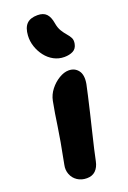

<svg xmlns="http://www.w3.org/2000/svg" viewBox="-158 -870 622 933"><g transform="rotate(-20 153.0 -403.5)"><path d="M121.8 10.2Q93.8 10.2 73.1 -3.6Q52.4 -17.4 43.5 -40.4Q34.6 -63.4 40.2 -89Q53 -153.8 60.9 -198.6Q68.8 -243.4 73.6 -276.4Q78.4 -309.4 83 -338.5Q87.6 -367.6 94 -400Q100 -430.4 119.9 -455.8Q139.8 -481.2 166.1 -497Q192.4 -512.8 216.2 -512.8Q247.8 -512.8 265.5 -489.4Q283.2 -466 275.2 -421Q271 -401.2 262.8 -364.7Q254.6 -328.2 243.9 -283.4Q233.2 -238.6 222.4 -194.2Q211.6 -149.8 202.9 -112.3Q194.2 -74.8 190 -53Q184 -23.2 166.9 -6.5Q149.8 10.2 121.8 10.2ZM220.4 -580.8Q191.2 -580.8 166.3 -594.2Q141.4 -607.6 123.5 -630.9Q105.6 -654.2 96.3 -682.2Q87 -710.2 88.8 -739.2Q91.2 -778.8 109.7 -797.8Q128.2 -816.8 165.8 -816.8Q196 -816.8 211.4 -800.7Q226.8 -784.6 232.2 -751.6Q236.4 -726 246.8 -709.1Q257.2 -692.2 268.2 -679.8Q279.2 -667.4 285.6 -655Q292 -642.6 288.4 -624.2Q283.8 -600 265.2 -590.4Q246.6 -580.8 220.4 -580.8Z"/></g></svg>

Font: Shantell Sans Light
Style: Italic
Weight: 300
Italic angle: -11°
Designer: Stephen Nixon, Anya Danilova, Shantell Martin
Foundry: Arrow Type
Version: Version 1.008;[ac192a2d6]